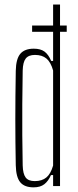

<svg xmlns="http://www.w3.org/2000/svg" viewBox="-20 -820 344 846"><path d="M121.5 -707.5H274V-680H121.5ZM128 5.5Q87.5 5.5 69 -17.2Q50.5 -40 49.5 -92Q48.5 -143 48 -193Q47.5 -243 47.5 -293.5Q47.5 -344 48 -397.2Q48.5 -450.5 49.5 -508Q50.5 -560.5 69.5 -583Q88.5 -605.5 129 -605.5Q158.5 -605.5 176 -592.8Q193.5 -580 205.5 -551.5H214V-800H244.5V0H214V-48.5H204.5Q193 -22 175.2 -8.2Q157.5 5.5 128 5.5ZM133 -22Q165 -22 184.2 -38Q203.5 -54 214 -90.5V-509.5Q203.5 -546.5 184.5 -562.2Q165.5 -578 134 -578Q106 -578 93.5 -562.2Q81 -546.5 80 -509Q78.5 -430 78.2 -360.2Q78 -290.5 78.2 -224.8Q78.5 -159 80 -91Q81 -54 93 -38Q105 -22 133 -22Z"/></svg>

Font: Big Shoulders Display Thin ExtraLight
Style: Regular
Weight: 250
Version: Version 2.002